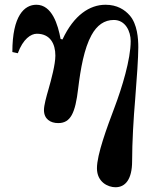

<svg xmlns="http://www.w3.org/2000/svg" viewBox="-20 -506 658 808"><path d="M32 -287 55 -282C77 -342 110 -364 135 -364C191 -364 213 -322 213 -272C213 -235 196 -172 184 -130C175 -99 165 -63 165 -43C165 -5 192 12 225 12C277 12 297 -30 309 -134C319 -216 334 -302 365 -358C388 -400 419 -422 459 -422C508 -422 530 -374 530 -333C530 -256 493 -136 462 -54C430 31 388 144 388 202C388 260 434 282 466 282C508 282 536 248 536 172C536 94 542 -10 549 -90C556 -177 562 -264 562 -307C562 -344 558 -404 526 -441C505 -465 473 -486 424 -486C358 -486 291 -443 243 -340L235 -342C224 -402 199 -486 133 -486C83 -486 32 -441 32 -287Z"/></svg>

Font: Old Standard
Style: Bold
Weight: 700
Designer: Alexey Kryukov <alexios@thessalonica.org.ru>
Version: Version 2.0.2